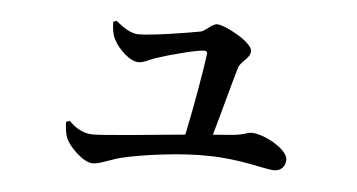

<svg xmlns="http://www.w3.org/2000/svg" viewBox="-39 -547 1079 581"><g transform="rotate(5 500.0 -257.0)"><path d="M169 -149C170 -125 172 -112 178 -98C188 -75 231 -31 260 -31C281 -31 307 -45 344 -55C410 -71 528 -86 606 -84C708 -83 780 -58 809 -58C830 -58 843 -73 843 -93C843 -124 770 -165 731 -165C719 -165 709 -156 667 -153L615 -149C636 -222 662 -321 673 -357C679 -378 708 -388 708 -411C708 -438 623 -483 599 -483C584 -483 567 -461 552 -457C510 -449 405 -432 364 -432C342 -432 317 -448 295 -467L285 -463C285 -446 287 -428 294 -413C308 -383 345 -348 371 -348C389 -348 401 -358 423 -365C458 -377 545 -400 566 -400C573 -400 577 -398 576 -391C573 -361 551 -231 532 -142C417 -131 285 -118 253 -118C223 -118 200 -133 180 -153Z"/></g></svg>

Font: Noto Serif JP SemiBold
Style: Regular
Weight: 600
Designer: Ryoko NISHIZUKA 西塚涼子 (kana & ideographs); Frank Grießhammer (Latin, Greek & Cyrillic); Wenlong ZHANG 张文龙 (bopomofo); San
Foundry: Adobe
Version: Version 2.001;hotconv 1.1.0;makeotfexe 2.6.0